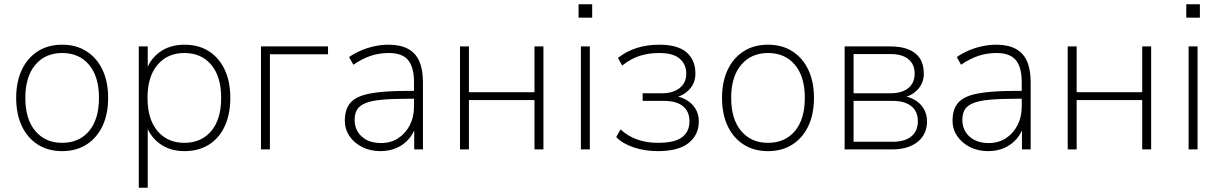

<svg xmlns="http://www.w3.org/2000/svg" viewBox="-20 -702 5734 902"><path d="M272 8Q206 8 157.5 -23Q109 -54 82.5 -110Q56 -166 56 -242Q56 -318 82.5 -374Q109 -430 157.5 -461Q206 -492 272 -492Q338 -492 386.5 -461Q435 -430 461.5 -374Q488 -318 488 -242Q488 -166 461.5 -110Q435 -54 386.5 -23Q338 8 272 8ZM272 -31Q352 -31 398.5 -86.5Q445 -142 445 -242Q445 -342 398.5 -397.5Q352 -453 272 -453Q193 -453 146 -397.5Q99 -342 99 -242Q99 -142 146 -86.5Q193 -31 272 -31Z M632 180V-484H674V-358H663Q680 -420 728.5 -456Q777 -492 847 -492Q913 -492 961 -461.5Q1009 -431 1035.5 -375Q1062 -319 1062 -242Q1062 -166 1036 -109.5Q1010 -53 961.5 -22.5Q913 8 847 8Q777 8 728.5 -28.5Q680 -65 663 -126H674V180ZM846 -31Q926 -31 972.5 -86.5Q1019 -142 1019 -242Q1019 -342 972.5 -397.5Q926 -453 846 -453Q767 -453 720 -397.5Q673 -342 673 -242Q673 -142 720 -86.5Q767 -31 846 -31Z M1206 0V-484H1521V-447H1248V0Z M1767 8Q1720 8 1682 -11Q1644 -30 1622 -62.5Q1600 -95 1600 -135Q1600 -189 1626.5 -219.5Q1653 -250 1717.5 -262.5Q1782 -275 1895 -275H1936V-238H1897Q1823 -238 1774 -233.5Q1725 -229 1697 -217.5Q1669 -206 1657.5 -187Q1646 -168 1646 -139Q1646 -91 1679.5 -60.5Q1713 -30 1770 -30Q1816 -30 1850.5 -52.5Q1885 -75 1905 -113.5Q1925 -152 1925 -201V-315Q1925 -387 1897 -420Q1869 -453 1807 -453Q1762 -453 1722.5 -440Q1683 -427 1640 -398L1620 -434Q1646 -452 1676.5 -465Q1707 -478 1740 -485Q1773 -492 1805 -492Q1860 -492 1896 -473Q1932 -454 1949.5 -415Q1967 -376 1967 -315V0H1926V-121H1937Q1927 -81 1903 -52Q1879 -23 1844.5 -7.5Q1810 8 1767 8Z M2141 0V-484H2183V-269H2491V-484H2533V0H2491V-232H2183V0Z M2698 -619V-682H2762V-619ZM2709 0V-484H2751V0Z M3070 8Q3010 8 2957.5 -9.5Q2905 -27 2875 -58L2895 -94Q2930 -62 2974 -46.5Q3018 -31 3070 -31Q3150 -31 3184.5 -57.5Q3219 -84 3219 -132Q3219 -179 3188 -203.5Q3157 -228 3100 -228H2999V-264H3092Q3142 -264 3173 -288.5Q3204 -313 3204 -356Q3204 -400 3173 -426.5Q3142 -453 3077 -453Q3027 -453 2985 -439.5Q2943 -426 2903 -394L2883 -430Q2924 -462 2972.5 -477Q3021 -492 3077 -492Q3164 -492 3205.5 -456Q3247 -420 3247 -356Q3247 -309 3214 -277Q3181 -245 3128 -240V-252Q3167 -252 3197.5 -236.5Q3228 -221 3245.5 -194Q3263 -167 3263 -132Q3263 -69 3215.5 -30.5Q3168 8 3070 8Z M3588 8Q3522 8 3473.5 -23Q3425 -54 3398.5 -110Q3372 -166 3372 -242Q3372 -318 3398.5 -374Q3425 -430 3473.5 -461Q3522 -492 3588 -492Q3654 -492 3702.5 -461Q3751 -430 3777.5 -374Q3804 -318 3804 -242Q3804 -166 3777.5 -110Q3751 -54 3702.5 -23Q3654 8 3588 8ZM3588 -31Q3668 -31 3714.5 -86.5Q3761 -142 3761 -242Q3761 -342 3714.5 -397.5Q3668 -453 3588 -453Q3509 -453 3462 -397.5Q3415 -342 3415 -242Q3415 -142 3462 -86.5Q3509 -31 3588 -31Z M3948 0V-484H4161Q4214 -484 4249 -469.5Q4284 -455 4302 -427Q4320 -399 4320 -356Q4320 -309 4287 -277Q4254 -245 4201 -240V-252Q4240 -252 4270.5 -236.5Q4301 -221 4318 -194Q4335 -167 4335 -132Q4335 -71 4291 -35.5Q4247 0 4169 0ZM3990 -36H4173Q4230 -36 4261 -61Q4292 -86 4292 -132Q4292 -179 4261 -203.5Q4230 -228 4173 -228H3990ZM3990 -264H4165Q4218 -264 4247.5 -288.5Q4277 -313 4277 -356Q4277 -400 4247.5 -424Q4218 -448 4165 -448H3990Z M4622 8Q4575 8 4537 -11Q4499 -30 4477 -62.5Q4455 -95 4455 -135Q4455 -189 4481.5 -219.5Q4508 -250 4572.5 -262.5Q4637 -275 4750 -275H4791V-238H4752Q4678 -238 4629 -233.5Q4580 -229 4552 -217.5Q4524 -206 4512.5 -187Q4501 -168 4501 -139Q4501 -91 4534.5 -60.5Q4568 -30 4625 -30Q4671 -30 4705.5 -52.5Q4740 -75 4760 -113.5Q4780 -152 4780 -201V-315Q4780 -387 4752 -420Q4724 -453 4662 -453Q4617 -453 4577.5 -440Q4538 -427 4495 -398L4475 -434Q4501 -452 4531.5 -465Q4562 -478 4595 -485Q4628 -492 4660 -492Q4715 -492 4751 -473Q4787 -454 4804.5 -415Q4822 -376 4822 -315V0H4781V-121H4792Q4782 -81 4758 -52Q4734 -23 4699.5 -7.5Q4665 8 4622 8Z M4996 0V-484H5038V-269H5346V-484H5388V0H5346V-232H5038V0Z M5553 -619V-682H5617V-619ZM5564 0V-484H5606V0Z"/></svg>

Font: Nunito Sans 12pt ExtraLight
Style: Regular
Weight: 200
Designer: Vernon Adams
Foundry: Vernon Adams
Version: Version 3.101;gftools[0.9.27]